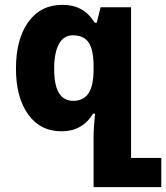

<svg xmlns="http://www.w3.org/2000/svg" viewBox="-20 -534 687 794"><path d="M367 240V32Q367 -4 373 -64H365Q320 9 235 9Q146 9 96 -61.5Q46 -132 46 -250Q46 -372 97 -443Q148 -514 238 -514Q282 -514 314.5 -496.5Q347 -479 372 -440H380L396 -504H522V119H647V240ZM283 -117Q325 -117 346 -148Q367 -179 367 -246V-260Q367 -327 347 -357.5Q327 -388 281 -388Q244 -388 224 -352.5Q204 -317 204 -249Q204 -181 224 -149Q244 -117 283 -117Z"/></svg>

Font: Noto Sans Armenian SemiCondensed ExtraBold
Style: Regular
Weight: 800
Width: 4
Designer: Monotype Design Team
Foundry: Monotype Imaging Inc.
Version: Version 2.008; ttfautohint (v1.8.4.7-5d5b)